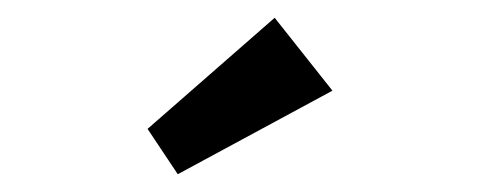

<svg xmlns="http://www.w3.org/2000/svg" viewBox="-20 -802 540 216"><path d="M180 -606 146 -657 289 -782 354 -700Z"/></svg>

Font: Lexend Giga
Style: Regular
Weight: 400
Designer: Bonnie Shaver-Troup, Thomas Jockin
Foundry: Lexend
Version: Version 1.007